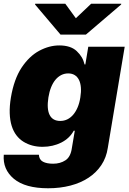

<svg xmlns="http://www.w3.org/2000/svg" viewBox="-26 -797 695 1033"><path d="M-5.7 35.5H183.2Q184.7 62.1 205.1 73Q225.5 83.8 259.9 83.8Q298.3 83.8 326.3 65.3Q354.4 46.9 360.8 -1.4L376.4 -93.8H370.7Q359.7 -73.2 342.5 -57Q325.3 -40.8 303.4 -29.8Q281.6 -18.8 256.2 -13Q230.8 -7.1 203.1 -7.1Q144.9 -7.1 100.9 -34.1Q78.8 -47.6 62.5 -68.9Q46.2 -90.2 36.9 -119.7Q27.7 -149.1 26.3 -187.3Q24.9 -225.5 32.7 -272.7Q49.4 -371.4 90.2 -433.2Q131.4 -495 185 -523.8Q239 -552.6 292.6 -552.6Q354 -552.6 386.4 -522.4Q403.4 -506.4 413.7 -489Q424 -471.6 429 -450.3H433.2L448.9 -545.5H644.9L554 -1.4Q546.2 50.8 519.2 91.3Q492.2 131.7 450.1 159.4Q408 187.1 352.8 201.5Q297.6 215.9 233 215.9Q110.1 215.9 48.7 165.1Q-12.1 114.3 -5.7 35.5ZM162.6 -772.7 163.4 -777H325.3L382.1 -698.9L464.5 -777H626.4L625.7 -772.7L436.1 -610.8H299.7ZM298.3 -146.3Q318.5 -146.3 336.1 -154.8Q353.7 -163.4 367.7 -179.7Q381.7 -196 391.7 -219.5Q401.6 -242.9 406.2 -272.7Q411.2 -303.3 409.1 -327.2Q407 -351.2 398.6 -367.7Q390.3 -384.2 375.7 -393.1Q361.2 -402 340.9 -402Q320.7 -402 303.3 -393.1Q285.9 -384.2 272.2 -367.7Q258.5 -351.2 248.9 -327.2Q239.3 -303.3 234.4 -272.7Q224.8 -210.6 241.1 -178.4Q257.5 -146.3 298.3 -146.3Z"/></svg>

Font: Inter P Black
Style: Italic
Weight: 900
Italic angle: -9.40001°
Designer: Rasmus Andersson
Foundry: rsms
Version: Version 3.018;git-588b23468